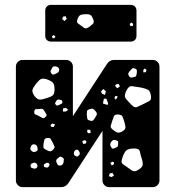

<svg xmlns="http://www.w3.org/2000/svg" viewBox="-20 -765 703 785"><path d="M72 0Q61 0 53 -8Q45 -16 45 -27V-493Q45 -504 53 -512Q61 -520 72 -520H251Q262 -520 270 -512Q278 -504 278 -493V-290L417 -503Q428 -520 446 -520H605Q616 -520 624 -512Q632 -504 632 -493V-27Q632 -16 624 -8Q616 0 605 0H426Q415 0 407 -8Q399 -16 399 -27V-230L260 -17Q249 0 231 0ZM210 -493Q203 -494 199.5 -493.5Q196 -493 193 -487Q189 -480 187 -475.5Q185 -471 191 -464Q196 -458 200.5 -460.5Q205 -463 213 -466Q223 -471 222 -481Q221 -490 210 -493ZM531 -485Q524 -488 520.5 -485Q517 -482 512 -476Q507 -470 505 -466Q503 -462 507 -455Q511 -448 515.5 -448Q520 -448 528 -450Q535 -451 536.5 -454.5Q538 -458 539 -465Q540 -473 539.5 -477.5Q539 -482 531 -485ZM572 -485 566 -479V-469L576 -470L579 -479ZM171 -441Q154 -446 146 -441Q138 -436 127 -422Q116 -408 113 -398.5Q110 -389 120 -374Q131 -359 141 -358Q151 -357 168 -363Q186 -368 194.5 -374Q203 -380 203 -399Q203 -419 196.5 -426.5Q190 -434 171 -441ZM466 -421 458 -422 450 -415 459 -404 470 -411ZM557 -407Q534 -410 520.5 -412.5Q507 -415 497 -395Q486 -373 494 -362.5Q502 -352 519 -335Q531 -323 540.5 -327.5Q550 -332 565 -339Q581 -347 590.5 -352Q600 -357 597 -374Q594 -393 585 -398Q576 -403 557 -407ZM413 -392 402 -401 393 -391 397 -382 409 -377ZM461 -371 452 -373 448 -366 451 -358 458 -363ZM419 -351Q417 -356 416 -359Q415 -362 409 -362Q404 -362 404 -358Q404 -354 402 -349Q400 -342 403 -341L419 -336Q423 -340 422 -343Q421 -346 419 -351ZM221 -358Q214 -359 210 -352Q207 -347 205.5 -344Q204 -341 208 -337Q212 -332 215.5 -333.5Q219 -335 224 -337Q229 -340 232.5 -341.5Q236 -343 235 -349Q234 -355 230.5 -356Q227 -357 221 -358ZM249 -324 238 -322 237 -309H249L259 -316ZM371 -310Q365 -318 360 -320Q355 -322 345 -318Q336 -315 335.5 -310Q335 -305 335 -295Q336 -285 337 -279.5Q338 -274 348 -272Q357 -269 361 -273Q365 -277 370 -286Q375 -293 376 -298Q377 -303 371 -310ZM161 -312Q156 -322 146 -320Q136 -318 129 -319Q122 -320 120 -309Q119 -299 125 -297Q131 -295 140 -290Q149 -285 154 -282.5Q159 -280 166 -287Q173 -293 169.5 -298Q166 -303 161 -312ZM462 -297Q448 -297 445.5 -289Q443 -281 438 -268Q434 -256 432.5 -249.5Q431 -243 441 -235Q453 -225 461 -223Q469 -221 482 -229Q494 -237 493 -245.5Q492 -254 488 -268Q484 -282 480.5 -289Q477 -296 462 -297ZM205 -257 193 -260 186 -253 191 -246H200ZM349 -234 338 -235 336 -226 341 -220 351 -222ZM195 -183Q190 -192 187 -197Q184 -202 173 -201Q163 -199 161.5 -193.5Q160 -188 158 -177Q157 -168 157.5 -163Q158 -158 166 -154Q176 -148 182.5 -146.5Q189 -145 197 -153Q205 -161 202.5 -167Q200 -173 195 -183ZM456 -191Q448 -194 443.5 -192.5Q439 -191 434 -184Q430 -177 430.5 -172.5Q431 -168 436 -161Q440 -156 444 -157.5Q448 -159 455 -162Q463 -165 463 -173Q463 -181 463 -185Q463 -189 456 -191ZM333 -189 325 -192 316 -187 321 -176 332 -179ZM133 -163Q130 -174 120 -175Q110 -176 106 -165Q104 -159 104 -155.5Q104 -152 109 -148Q118 -140 128 -146Q134 -149 134 -153Q134 -157 133 -163ZM529 -158Q505 -158 496 -149.5Q487 -141 480 -119Q473 -100 483 -93.5Q493 -87 508 -76Q520 -66 528 -65Q536 -64 549 -73Q561 -81 563 -89Q565 -97 561 -112Q554 -132 552 -145Q550 -158 529 -158ZM305 -143Q302 -148 300 -151Q298 -154 293 -153Q283 -150 282 -139Q281 -130 291 -126Q296 -124 298 -126Q300 -128 304 -131Q308 -137 305 -143ZM234 -122Q228 -126 224.5 -124Q221 -122 215 -117Q207 -110 211 -101Q214 -94 216 -91Q218 -88 225 -88Q233 -89 235.5 -92Q238 -95 240 -102Q241 -110 241 -114Q241 -118 234 -122ZM446 -101 440 -104 431 -99 437 -88 446 -94ZM130 -95Q125 -102 116 -99Q110 -97 107.5 -95Q105 -93 105 -87Q105 -81 108 -79.5Q111 -78 117 -76Q126 -74 131 -80Q136 -87 130 -95ZM181 -96Q176 -102 168 -98Q158 -94 159 -87Q160 -82 163 -81.5Q166 -81 170 -80Q176 -79 179 -84Q181 -88 182.5 -90.5Q184 -93 181 -96ZM440 -58 429 -56 425 -45 436 -41 446 -47ZM188 -595Q178 -595 171.5 -601.5Q165 -608 165 -618V-722Q165 -732 171.5 -738.5Q178 -745 188 -745H515Q525 -745 531.5 -738.5Q538 -732 538 -722V-618Q538 -608 531.5 -601.5Q525 -595 515 -595ZM332 -707Q317 -707 309.5 -704Q302 -701 297 -687Q292 -674 299 -669Q306 -664 317 -656Q325 -649 330.5 -649Q336 -649 345 -655Q355 -663 360 -667.5Q365 -672 362 -684Q357 -698 351.5 -702.5Q346 -707 332 -707ZM248 -699 238 -697 234 -687 244 -679 253 -688ZM525 -667 517 -673 510 -667 513 -659 522 -658ZM207 -615 200 -622 193 -617 194 -610 201 -608Z"/></svg>

Font: Rubik Moonrocks
Style: Regular
Weight: 400
Designer: Hubert and Fischer, NaN
Foundry: Hubert and Fischer, NaN
Version: Version 2.200